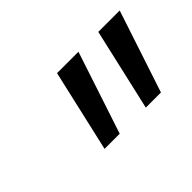

<svg xmlns="http://www.w3.org/2000/svg" viewBox="-50 -831 520 520"><g transform="rotate(-45 209.5 -571.0)"><path d="M419 -689 341 -453H283L337 -689ZM261 -689 183 -453H125L179 -689Z"/></g></svg>

Font: Kantumruy Pro
Style: Italic
Weight: 400
Italic angle: -13°
Designer: Sovichet Tep
Foundry: Sovichet Tep
Version: Version 1.002